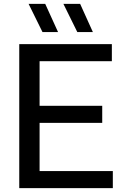

<svg xmlns="http://www.w3.org/2000/svg" viewBox="-20 -967 636 987"><path d="M183.5 -87.5H560V0H79V-740H555V-652.5H183.5V-423H505.5V-335.5H183.5ZM198.5 -802 127 -947H212.5L278.5 -802ZM377.5 -802 306 -947H392L457.5 -802Z"/></svg>

Font: Encode Sans Medium
Style: Regular
Weight: 500
Designer: Multiple Designers
Foundry: Impallari Type
Version: Version 2.000